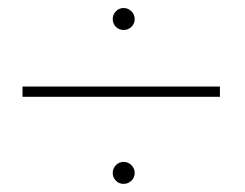

<svg xmlns="http://www.w3.org/2000/svg" viewBox="-20 -574 606 474"><path d="M522.9 -335H35.6V-360.4H522.9ZM258.3 -526.9Q258.3 -538.1 266.1 -546.1Q273.9 -554.2 285.2 -554.2Q296.4 -554.2 304.4 -546.1Q312.5 -538.1 312.5 -526.9Q312.5 -515.6 304.4 -507.8Q296.4 -500 285.2 -500Q273.9 -500 266.1 -507.8Q258.3 -515.6 258.3 -526.9ZM258.3 -147Q258.3 -158.2 266.1 -166.3Q273.9 -174.3 285.2 -174.3Q296.4 -174.3 304.4 -166.3Q312.5 -158.2 312.5 -147Q312.5 -135.7 304.4 -127.9Q296.4 -120.1 285.2 -120.1Q273.9 -120.1 266.1 -127.9Q258.3 -135.7 258.3 -147Z"/></svg>

Font: RobotoDraft Thin
Style: Regular
Weight: 250
Version: Version 2.001153; 2014